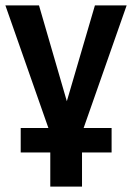

<svg xmlns="http://www.w3.org/2000/svg" viewBox="-26 -514 491 714"><path d="M161 180V53H51V-38H181L161 -18L-6 -494H119L232 -105H213L327 -494H445L278 -18L259 -38H389V53H279V180Z"/></svg>

Font: Nunito Sans 10pt Condensed
Style: Bold
Weight: 700
Width: 3
Designer: Vernon Adams
Foundry: Vernon Adams
Version: Version 3.101;gftools[0.9.27]